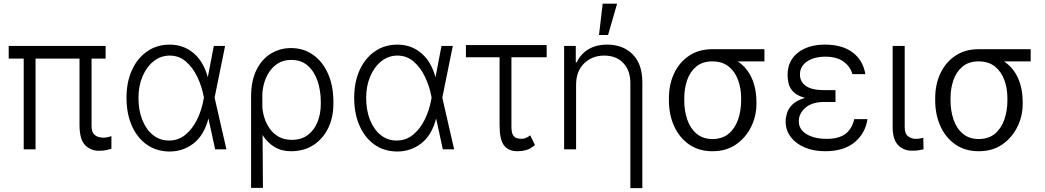

<svg xmlns="http://www.w3.org/2000/svg" viewBox="-20 -788 5514 1013"><path d="M537.3 -545.5V-478.7H463.1V-123.2Q463.1 -96.2 473.4 -83.1Q483.7 -70 498.2 -65.9Q512.8 -61.8 525.2 -61.4Q536.6 -61.8 549.4 -64.6Q562.1 -67.5 567.8 -70V-3.2Q560 -0.7 543.3 3.4Q526.6 7.5 501.4 7.5Q458.5 7.5 429 -22.4Q399.5 -52.2 399.5 -129.3V-478.7H167.6V0H105.1V-478.7H25.9V-545.5Z M871.8 11.4Q804 10.3 753.6 -25.7Q703.1 -61.8 675.2 -125.5Q647.4 -189.3 647.4 -272.4Q647.4 -355.1 676.1 -418.1Q704.9 -481.2 756.4 -516.9Q807.9 -552.6 875.4 -552.6Q947.8 -552.6 1000.9 -508Q1054 -463.4 1076.3 -380.3L1108 -545.5H1167.6L1112.2 -272.7L1174.7 0H1115.1L1079.9 -162.3H1079.5Q1056.8 -74.6 1000.9 -31.2Q945 12.1 871.8 11.4ZM1055.8 -273.4 1053.6 -283.7Q1044.4 -333.1 1021.3 -381.7Q998.2 -430.4 961.8 -462.5Q925.4 -494.7 875.4 -494.7Q828.5 -494.7 791.2 -465.4Q753.9 -436.1 732.2 -385.5Q710.6 -334.9 710.6 -271.3Q710.6 -206.7 730.6 -155.9Q750.7 -105.1 786.9 -75.8Q823.2 -46.5 871.8 -46.5Q920.5 -46.5 957.6 -76.7Q994.7 -106.9 1019.2 -156.1Q1043.7 -205.3 1053.6 -261.7Z M1304.7 203.1V-277Q1304.7 -361.5 1333.1 -418.9Q1361.5 -476.2 1409.4 -505.3Q1457.4 -534.4 1515.3 -534.4Q1581.3 -534.4 1631.7 -498.9Q1682.2 -463.4 1710.6 -399.3Q1739 -335.2 1739 -250V-240.1Q1739 -168.3 1711.5 -111.9Q1683.9 -55.4 1633.9 -22.7Q1583.8 9.9 1515.3 9.9Q1465.6 9.9 1428.3 -12.6Q1391 -35.2 1365.4 -75.3L1367.2 203.1ZM1364.3 -220.9Q1366.1 -195 1375.4 -165.3Q1384.6 -135.7 1402.9 -109.6Q1421.2 -83.5 1450.1 -66.8Q1479 -50.1 1520.2 -50.1Q1570.7 -50.4 1604.4 -76Q1638.1 -101.6 1655.4 -144.7Q1672.6 -187.9 1672.6 -240.1V-250Q1672.6 -310 1655.5 -360.4Q1638.5 -410.9 1604 -441.4Q1569.6 -471.9 1516.7 -471.9Q1475.9 -471.9 1446.9 -453.8Q1418 -435.7 1399.5 -406.8Q1381 -377.8 1372.5 -345.2Q1364 -312.5 1364 -283.7Z M2073.2 11.4Q2005.3 10.3 1954.9 -25.7Q1904.5 -61.8 1876.6 -125.5Q1848.7 -189.3 1848.7 -272.4Q1848.7 -355.1 1877.5 -418.1Q1906.2 -481.2 1957.7 -516.9Q2009.2 -552.6 2076.7 -552.6Q2149.1 -552.6 2202.2 -508Q2255.3 -463.4 2277.7 -380.3L2309.3 -545.5H2369L2313.6 -272.7L2376.1 0H2316.4L2281.2 -162.3H2280.9Q2258.2 -74.6 2202.2 -31.2Q2146.3 12.1 2073.2 11.4ZM2257.1 -273.4 2255 -283.7Q2245.7 -333.1 2222.7 -381.7Q2199.6 -430.4 2163.2 -462.5Q2126.8 -494.7 2076.7 -494.7Q2029.8 -494.7 1992.5 -465.4Q1955.3 -436.1 1933.6 -385.5Q1911.9 -334.9 1911.9 -271.3Q1911.9 -206.7 1932 -155.9Q1952.1 -105.1 1988.3 -75.8Q2024.5 -46.5 2073.2 -46.5Q2121.8 -46.5 2158.9 -76.7Q2196 -106.9 2220.5 -156.1Q2245 -205.3 2255 -261.7Z M2864.3 -550.1V-485.8H2678.3V-121.1Q2678.3 -88.4 2687.1 -74.9Q2696 -61.4 2708.3 -58.6Q2720.5 -55.8 2730.8 -55.8Q2733.7 -55.8 2734.7 -55.8Q2746.1 -56.1 2758.7 -62.1Q2771.3 -68.2 2777.3 -74.2L2802.6 -22.7Q2777.3 -1.8 2755 4.1Q2732.6 9.9 2710.6 9.9Q2662.6 9.9 2639.2 -20.6Q2615.8 -51.1 2615.8 -126.4V-485.8H2438.2V-550.1Z M3019.5 -340.9V0H2956.3V-545.5H3017.8V-459.9H3023.4Q3042.6 -501.8 3083.3 -527.2Q3123.9 -552.6 3183.9 -552.6Q3266.7 -552.6 3317.8 -501.4Q3369 -450.3 3369 -353.3V204.5H3305.8V-349.4Q3305.8 -416.2 3268.5 -455.4Q3231.2 -494.7 3168 -494.7Q3104 -494.7 3061.8 -453.5Q3019.5 -412.3 3019.5 -340.9ZM3140.3 -603.3 3159.8 -768.5H3235.8L3188.2 -603.3Z M3509.2 -258.5V-269.9Q3509.2 -343 3536.9 -401.5Q3564.6 -459.9 3615.9 -494.1Q3667.3 -528.4 3737.9 -528.4Q3739.3 -528.4 3740.8 -528.4H4013.1V-464.1H3872.5Q3921.5 -431.1 3946.2 -376.1Q3970.9 -321 3970.9 -248.6V-238.6Q3970.9 -176.5 3943.4 -119.7Q3915.8 -62.9 3864.2 -26.5Q3812.5 9.9 3739.3 9.9Q3667.6 9.9 3616.1 -25.6Q3564.6 -61.1 3536.9 -122Q3509.2 -182.9 3509.2 -258.5ZM3590.2 -269.9V-258.5Q3590.2 -204.2 3605.8 -157.7Q3621.4 -111.2 3654.7 -82.9Q3687.9 -54.7 3739.3 -54.3Q3791.5 -54.7 3824.9 -82.9Q3858.3 -111.2 3874.3 -157.7Q3890.3 -204.2 3890.3 -258.5V-269.9Q3890.3 -321.7 3874.1 -365.9Q3858 -410.2 3824.4 -437.1Q3790.8 -464.1 3737.9 -464.1Q3686.8 -464.1 3653.9 -437.1Q3621.1 -410.2 3605.6 -365.9Q3590.2 -321.7 3590.2 -269.9Z M4388.1 -283.7V-250H4326.7Q4263.5 -249.6 4228.9 -219.1Q4194.2 -188.6 4194.6 -148.1Q4194.2 -105.5 4235.3 -80.4Q4276.3 -55.4 4342.3 -55.4Q4404.8 -55.4 4439.6 -81Q4474.4 -106.5 4487.2 -159.4H4556.8Q4545.8 -84.5 4488.8 -37.3Q4431.8 9.9 4333.8 9.9Q4273.1 9.9 4226 -9.9Q4179 -29.8 4152 -65.3Q4125 -100.9 4125 -147.7Q4125 -167.3 4132.3 -191.4Q4139.6 -215.6 4161.6 -237.2Q4183.6 -258.9 4227.3 -271.7Q4185.7 -283 4166.2 -303.1Q4146.7 -323.2 4141 -346.4Q4135.3 -369.7 4135.3 -391Q4134.9 -466.6 4189.3 -509.6Q4243.6 -552.6 4332.4 -552.6Q4424.4 -552.6 4478.9 -511.2Q4533.4 -469.8 4545.8 -396.7H4477.3Q4466.6 -436.8 4430.6 -462.9Q4394.5 -489 4334.9 -489Q4274.9 -489 4237.6 -463.2Q4200.3 -437.5 4200.6 -394.9Q4200.3 -357.6 4231.4 -335Q4262.4 -312.5 4326.7 -312.5H4388.1Z M4689.6 -545.5H4753.2V-118.3Q4753.2 -82.4 4771.1 -68.9Q4789.1 -55.4 4811.1 -55.4Q4823.9 -55.4 4835.6 -57.5Q4847.3 -59.7 4851.2 -61.1L4852.6 -0.4Q4845.2 1.8 4829.7 4.4Q4814.3 7.1 4791.2 7.1Q4747.2 7.1 4718.4 -22.5Q4689.6 -52.2 4689.6 -118.3Z M4914.1 -258.5V-269.9Q4914.1 -343 4941.8 -401.5Q4969.5 -459.9 5020.8 -494.1Q5072.1 -528.4 5142.8 -528.4Q5144.2 -528.4 5145.6 -528.4H5418V-464.1H5277.3Q5326.3 -431.1 5351 -376.1Q5375.7 -321 5375.7 -248.6V-238.6Q5375.7 -176.5 5348.2 -119.7Q5320.7 -62.9 5269 -26.5Q5217.3 9.9 5144.2 9.9Q5072.4 9.9 5021 -25.6Q4969.5 -61.1 4941.8 -122Q4914.1 -182.9 4914.1 -258.5ZM4995 -269.9V-258.5Q4995 -204.2 5010.7 -157.7Q5026.3 -111.2 5059.5 -82.9Q5092.7 -54.7 5144.2 -54.3Q5196.4 -54.7 5229.8 -82.9Q5263.1 -111.2 5279.1 -157.7Q5295.1 -204.2 5295.1 -258.5V-269.9Q5295.1 -321.7 5278.9 -365.9Q5262.8 -410.2 5229.2 -437.1Q5195.7 -464.1 5142.8 -464.1Q5091.6 -464.1 5058.8 -437.1Q5025.9 -410.2 5010.5 -365.9Q4995 -321.7 4995 -269.9Z"/></svg>

Font: Inter UI Light
Style: Regular
Weight: 300
Designer: Rasmus Andersson
Foundry: rsms
Version: 3.2;8d6f07862